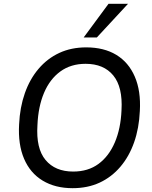

<svg xmlns="http://www.w3.org/2000/svg" viewBox="-20 -976 798 1005"><path d="M360 9Q269 9 203.5 -30.5Q138 -70 106 -145Q74 -220 80 -325Q84 -414 110 -488Q136 -562 182 -616Q228 -670 290.5 -699Q353 -728 431 -728Q524 -728 588.5 -689Q653 -650 685.5 -575Q718 -500 712 -395Q708 -305 682 -231Q656 -157 610 -103Q564 -49 501.5 -20Q439 9 360 9ZM363 -78Q441 -78 495.5 -118Q550 -158 581 -230.5Q612 -303 616 -399Q623 -520 573 -581Q523 -642 428 -642Q351 -642 296 -602Q241 -562 210.5 -490Q180 -418 176 -321Q168 -199 218.5 -138.5Q269 -78 363 -78ZM418 -780 548 -956H650L487 -780Z"/></svg>

Font: Nunitoga
Style: Medium Italic
Weight: 500
Italic angle: -9°
Designer: Vernon Adams
Foundry: Vernon Adams
Version: Version 1.0